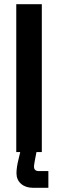

<svg xmlns="http://www.w3.org/2000/svg" viewBox="-20 -720 275 909"><path d="M57 0V-700H178V0ZM135 169Q101 169 79.5 150Q58 131 58 100Q58 86 60.5 69.5Q63 53 67 37L80 -18H156L145 40Q144 48 142.5 55Q141 62 141 69Q141 90 164 90H209V169Z"/></svg>

Font: Space Grotesk Frontify SemiBold
Style: Regular
Weight: 600
Designer: Florian Karsten
Version: Version 2.000